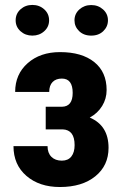

<svg xmlns="http://www.w3.org/2000/svg" viewBox="-20 -749 493 779"><path d="M274.9 -372.1Q274.9 -430.2 231 -430.2Q207 -430.2 193.4 -416.3Q179.7 -402.3 179.7 -376H41.5Q41.5 -447.8 92.3 -492.7Q143.1 -537.6 223.6 -537.6Q312 -537.6 362.3 -497.3Q412.6 -457 412.6 -383.8Q412.6 -348.6 394.5 -319.1Q376.5 -289.6 344.2 -272Q420.4 -239.7 420.4 -149.4Q420.4 -77.1 366.7 -33.7Q313 9.8 223.1 9.8Q139.6 9.8 87.2 -35.4Q34.7 -80.6 34.7 -156.2H172.9Q172.9 -128.4 188.5 -112.8Q204.1 -97.2 231 -97.2Q256.3 -97.2 269.5 -114Q282.7 -130.9 282.7 -160.2Q282.7 -222.2 234.4 -224.1H165.5V-315.9H231Q274.9 -316.4 274.9 -372.1ZM43.5 -666.5Q43.5 -693.4 63.2 -711.2Q83 -729 111.3 -729Q139.6 -729 159.4 -711.2Q179.2 -693.4 179.2 -666.5Q179.2 -640.1 159.4 -622.3Q139.6 -604.5 111.3 -604.5Q83 -604.5 63.2 -622.3Q43.5 -640.1 43.5 -666.5ZM282.2 -666.5Q282.2 -692.9 302 -710.7Q321.8 -728.5 350.1 -728.5Q378.4 -728.5 398.2 -710.7Q418 -692.9 418 -666.5Q418 -641.1 399.2 -622.8Q380.4 -604.5 350.1 -604.5Q319.8 -604.5 301 -622.8Q282.2 -641.1 282.2 -666.5Z"/></svg>

Font: Roboto Condensed
Style: Bold
Weight: 700
Designer: Google
Version: Version 2.134; 2016